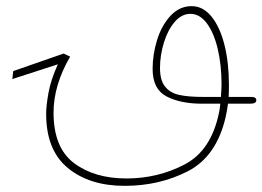

<svg xmlns="http://www.w3.org/2000/svg" viewBox="-20 -332 853 624"><path d="M813 -6Q813 5 793 5H721Q718 28 713 50Q683 177 590.5 224.5Q498 272 385 272Q271 272 200.5 214Q130 156 130 38Q130 12 137.5 -30Q145 -72 168 -123L20 -75L23 -101L187 -158L208 -148Q154 -55 154 34Q154 148 220.5 198Q287 248 391 248Q493 248 580 202.5Q667 157 692 33Q694 25 696 5H636Q567 5 521.5 -18.5Q476 -42 476 -108Q476 -155 490.5 -202Q505 -249 534 -280.5Q563 -312 603 -312Q640 -312 667.5 -278Q695 -244 709.5 -186Q724 -128 724 -57Q724 -30 723 -17H797Q813 -17 813 -6ZM698 -17Q700 -45 700 -58Q700 -121 687.5 -173.5Q675 -226 652 -256.5Q629 -287 599 -287Q570 -287 547.5 -260.5Q525 -234 512.5 -193Q500 -152 500 -111Q500 -71 516.5 -50.5Q533 -30 562.5 -23.5Q592 -17 640 -17Z"/></svg>

Font: Noto Sans Arabic CondThin
Style: Regular
Weight: 250
Width: 3
Designer: Nadine Chahine
Foundry: Monotype Imaging Inc.
Version: Version 1.001